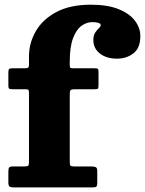

<svg xmlns="http://www.w3.org/2000/svg" viewBox="-20 -818 632 838"><path d="M284.5 -408.5Q284.5 -421 288.5 -424.8Q292.5 -428.5 305 -428.5H393Q405 -428.5 407.5 -431.2Q410 -434 410 -446V-503Q410 -514.5 407.2 -517.2Q404.5 -520 392.5 -520H297Q289.5 -520 287 -522.2Q284.5 -524.5 284.5 -532V-550Q284.5 -613.5 298.8 -651.2Q313 -689 335.5 -705.2Q358 -721.5 383 -721.5Q399 -721.5 409.2 -718.2Q419.5 -715 419.5 -708.5Q419.5 -702 411.5 -694.8Q403.5 -687.5 395.5 -675.8Q387.5 -664 387.5 -642.5Q387.5 -607 416 -584.5Q444.5 -562 491 -562Q532 -562 562.2 -585Q592.5 -608 592.5 -660.5Q592.5 -696.5 568.8 -727.8Q545 -759 497.2 -778.2Q449.5 -797.5 377 -797.5Q286 -797.5 226 -765.5Q166 -733.5 136.2 -681.8Q106.5 -630 106.5 -572V-537.5Q106.5 -526.5 103.5 -523.2Q100.5 -520 89 -520H34Q22.5 -520 19.5 -516.2Q16.5 -512.5 16.5 -502V-443.5Q16.5 -433 20.5 -430.8Q24.5 -428.5 35 -428.5H93Q102.5 -428.5 104.5 -425Q106.5 -421.5 106.5 -411.5V-110.5Q106.5 -97.5 102.8 -94.5Q99 -91.5 85.5 -91.5H36Q23 -91.5 19.8 -86.8Q16.5 -82 16.5 -68.5V-22Q16.5 -7.5 21.8 -3.8Q27 0 40.5 0H381.5Q396 0 400.2 -3.2Q404.5 -6.5 404.5 -21V-71.5Q404.5 -85.5 397.8 -88.5Q391 -91.5 378.5 -91.5H304Q291 -91.5 287.8 -94.8Q284.5 -98 284.5 -110.5Z"/></svg>

Font: Besley ExtraBold
Style: Regular
Weight: 800
Designer: Owen Earl
Foundry: indestructible type*
Version: Version 2.001